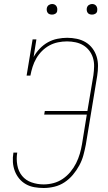

<svg xmlns="http://www.w3.org/2000/svg" viewBox="-20 -932 540 960"><path d="M198 8Q175 8 152 4Q129 0 109.5 -11Q90 -22 76 -39Q62 -56 54 -77Q46 -98 44.5 -121.5Q43 -145 47 -168Q47 -168 47 -168.5Q47 -169 47 -169H67Q67 -169 66.5 -169Q66 -169 66 -168Q61 -138 66.5 -106.5Q72 -75 90.5 -52.5Q109 -30 138 -20Q167 -10 198 -10Q223 -10 247.5 -16.5Q272 -23 293.5 -37.5Q315 -52 332 -72.5Q349 -93 360.5 -116Q372 -139 379 -163Q386 -187 390 -211L414 -359H201L204 -377H417L447 -556Q450 -578 450.5 -600Q451 -622 445 -642Q439 -662 426.5 -678.5Q414 -695 396.5 -705.5Q379 -716 358 -720.5Q337 -725 315 -725Q293 -725 270.5 -720.5Q248 -716 227.5 -705Q207 -694 190 -677Q173 -660 161.5 -640Q150 -620 143 -598Q136 -576 132 -554H113L143 -735H162L148 -647Q160 -669 178.5 -688.5Q197 -708 219.5 -720.5Q242 -733 267 -738Q292 -743 316 -743Q340 -743 364 -738Q388 -733 408 -721Q428 -709 442 -690.5Q456 -672 463 -649.5Q470 -627 470 -602.5Q470 -578 466 -553L409 -208Q404 -182 397 -156Q390 -130 376.5 -105Q363 -80 344.5 -58Q326 -36 302.5 -20.5Q279 -5 252 1.5Q225 8 198 8ZM440 -859Q434 -859 428 -861Q422 -863 418.5 -868Q415 -873 414 -879Q413 -885 414 -891Q415 -896 417.5 -900Q420 -904 423.5 -906.5Q427 -909 431.5 -910.5Q436 -912 440 -912Q447 -912 452.5 -909.5Q458 -907 461.5 -902Q465 -897 466 -891Q467 -885 466 -879Q466 -874 463.5 -870Q461 -866 457 -863.5Q453 -861 449 -860Q445 -859 440 -859ZM240 -859Q234 -859 228 -861Q222 -863 218.5 -868Q215 -873 214 -879Q213 -885 214 -891Q215 -896 217.5 -900Q220 -904 223.5 -906.5Q227 -909 231.5 -910.5Q236 -912 240 -912Q247 -912 252.5 -909.5Q258 -907 261.5 -902Q265 -897 266 -891Q267 -885 266 -879Q266 -874 263.5 -870Q261 -866 257 -863.5Q253 -861 249 -860Q245 -859 240 -859Z"/></svg>

Font: Iosevka Curly Slab ThObl
Style: Regular
Weight: 100
Italic angle: -9°
Monospace: yes
Designer: Belleve Invis
Foundry: Belleve Invis
Version: Version 11.0.0; ttfautohint (v1.8.3)